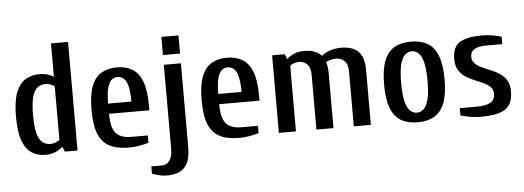

<svg xmlns="http://www.w3.org/2000/svg" viewBox="-55 -862 3364 1233"><g transform="rotate(-5 1627.0 -245.0)"><path d="M210 10Q159 10 121 -15Q83 -40 62.5 -96.5Q42 -153 42 -250Q42 -347 63 -403.5Q84 -460 123.5 -485Q163 -510 217 -510Q244 -510 266.5 -503Q289 -496 307 -485V-700H417V0H335L323 -30H318Q301 -14 274 -2Q247 10 210 10ZM247 -57Q266 -57 281 -63.5Q296 -70 307 -77V-423Q298 -431 282 -437Q266 -443 247 -443Q219 -443 197.5 -427Q176 -411 164 -369Q152 -327 152 -250Q152 -173 164 -131.5Q176 -90 197.5 -73.5Q219 -57 247 -57Z M749 10Q672 10 623.5 -15Q575 -40 552 -96.5Q529 -153 529 -250Q529 -347 550.5 -403.5Q572 -460 613.5 -485Q655 -510 714 -510Q773 -510 814 -485Q855 -460 877 -403.5Q899 -347 899 -250V-217H639Q639 -127 670 -92Q701 -57 769 -57H875V-10Q853 -3 818.5 3.5Q784 10 749 10ZM639 -283H789Q789 -349 779 -385Q769 -421 752 -434.5Q735 -448 714 -448Q693 -448 676 -434.5Q659 -421 649 -385Q639 -349 639 -283Z M977 210Q949 210 924 203.5Q899 197 880 190V143H950Q967 143 982 133Q997 123 1007 100.5Q1017 78 1017 40V-500H1127V40Q1127 110 1106.5 146.5Q1086 183 1052.5 196.5Q1019 210 977 210ZM1017 -563V-680H1127V-563Z M1459 10Q1382 10 1333.5 -15Q1285 -40 1262 -96.5Q1239 -153 1239 -250Q1239 -347 1260.5 -403.5Q1282 -460 1323.5 -485Q1365 -510 1424 -510Q1483 -510 1524 -485Q1565 -460 1587 -403.5Q1609 -347 1609 -250V-217H1349Q1349 -127 1380 -92Q1411 -57 1479 -57H1585V-10Q1563 -3 1528.5 3.5Q1494 10 1459 10ZM1349 -283H1499Q1499 -349 1489 -385Q1479 -421 1462 -434.5Q1445 -448 1424 -448Q1403 -448 1386 -434.5Q1369 -421 1359 -385Q1349 -349 1349 -283Z M1715 0V-500H1797L1808 -470H1813Q1830 -486 1856 -498Q1882 -510 1923 -510Q1960 -510 1987.5 -500Q2015 -490 2034 -469Q2058 -489 2090.5 -499.5Q2123 -510 2162 -510Q2202 -510 2235 -497Q2268 -484 2288 -450.5Q2308 -417 2308 -353V0H2198V-353Q2198 -388 2186.5 -407.5Q2175 -427 2157.5 -435Q2140 -443 2122 -443Q2102 -443 2085 -438Q2068 -433 2057 -427Q2061 -416 2064 -396Q2067 -376 2067 -353V0H1957V-353Q1957 -388 1945.5 -407.5Q1934 -427 1917 -435Q1900 -443 1883 -443Q1864 -443 1849 -437Q1834 -431 1825 -423V0Z M2610 10Q2546 10 2503 -15Q2460 -40 2437.5 -97Q2415 -154 2415 -250Q2415 -346 2437.5 -403Q2460 -460 2503 -485Q2546 -510 2610 -510Q2673 -510 2716.5 -485Q2760 -460 2782.5 -403Q2805 -346 2805 -250Q2805 -154 2782.5 -97Q2760 -40 2716.5 -15Q2673 10 2610 10ZM2610 -52Q2633 -52 2652.5 -69Q2672 -86 2683.5 -129Q2695 -172 2695 -250Q2695 -329 2683.5 -371.5Q2672 -414 2652.5 -431Q2633 -448 2610 -448Q2587 -448 2567.5 -431Q2548 -414 2536.5 -371.5Q2525 -329 2525 -250Q2525 -172 2536.5 -129Q2548 -86 2567.5 -69Q2587 -52 2610 -52Z M3013 10Q2978 10 2943.5 3.5Q2909 -3 2886 -10V-57H2993Q3053 -57 3083 -73.5Q3113 -90 3113 -130Q3113 -157 3096 -174Q3079 -191 3052.5 -203.5Q3026 -216 2995.5 -228Q2965 -240 2938.5 -257.5Q2912 -275 2895 -302.5Q2878 -330 2878 -373Q2878 -454 2926.5 -482Q2975 -510 3068 -510Q3103 -510 3137.5 -504Q3172 -498 3194 -490V-443H3088Q3043 -443 3015.5 -428Q2988 -413 2988 -380Q2988 -353 3005 -336Q3022 -319 3048.5 -306.5Q3075 -294 3105.5 -282Q3136 -270 3162.5 -252.5Q3189 -235 3206 -207.5Q3223 -180 3223 -137Q3223 -78 3200 -46.5Q3177 -15 3131 -2.5Q3085 10 3013 10Z"/></g></svg>

Font: Cuprum SemiBold
Style: Regular
Weight: 600
Designer: Jovanny Lemonad
Foundry: Jovanny Lemonad
Version: Version 3.000